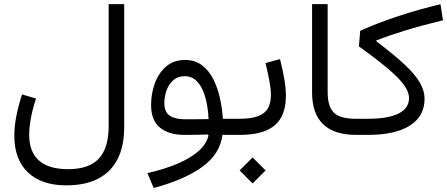

<svg xmlns="http://www.w3.org/2000/svg" viewBox="-20 -666 2207 948"><path d="M316.6 169.3Q220.8 169.3 172.5 126.7Q124.1 84.1 124.1 -0.8Q124.1 -36.5 132.4 -81.9Q140.7 -127.2 157.9 -179.4L88.7 -199.9Q68.8 -137.3 59.8 -88Q50.7 -38.8 50.7 3.6Q50.7 121.3 118 185.3Q185.3 249.2 307.3 249.2Q399.5 249.2 463.2 216.8Q526.9 184.5 560.1 120.4Q593.2 56.3 593.2 -38.6V-645.7H516.5V-43.2Q516.5 65.3 467.8 117.3Q419 169.3 316.6 169.3Z M1009.8 -78Q980.1 -77.4 950.8 -77.3Q921.5 -77.1 892.8 -77.1Q846.2 -77.1 818.8 -94.5Q791.5 -111.8 791.5 -157.3Q791.5 -189.7 802.5 -220.1Q813.4 -250.4 835.7 -270.1Q857.9 -289.8 892.2 -289.8Q925.1 -289.8 947.3 -269.5Q969.5 -249.1 982.7 -216.8Q996 -184.4 1002.4 -147.6Q1008.8 -110.8 1009.8 -78ZM1009.5 2.6Q1000.7 43.5 961.9 78.5Q923 113.5 858.7 141.3Q794.3 169 707.9 188.8L738.7 262.1Q889 222.4 978 158.4Q1067 94.3 1078.3 0H1120.4V-79.5H1080.5Q1077.3 -130.1 1065.9 -181.4Q1054.6 -232.7 1033 -275.4Q1011.4 -318.1 977 -344Q942.6 -369.9 893.9 -369.9Q837.3 -369.9 800.2 -337.6Q763 -305.4 744.5 -254.6Q726 -203.9 726 -148Q726 -71 770.3 -35.5Q814.6 0 889.6 0Q918 0 947.6 -0.4Q977.1 -0.9 1006.5 -1.9Z M1163.2 175.5 1227.2 239.7 1291.5 175.5 1227.2 111.4ZM1362.6 -374.1 1291 -354.5Q1302.7 -306.6 1310.2 -266.3Q1317.7 -226 1317.7 -196.8Q1317.7 -158.2 1303.3 -132Q1288.9 -105.9 1255 -92.7Q1221.1 -79.5 1161.5 -79.5H1120.6Q1106.2 -79.5 1106.2 -39.9Q1106.2 0 1120.6 0H1161.5Q1245 0 1295.6 -22.3Q1346.3 -44.6 1369 -87.8Q1391.7 -130.9 1391.7 -192.9Q1391.7 -229.9 1383.8 -276Q1375.8 -322.1 1362.6 -374.1Z M1520.9 -645.7V-209.1Q1520.9 -104.2 1576 -52.1Q1631 0 1737.4 0H1737.8V-79.5H1737.4Q1658.5 -79.5 1628.1 -110.1Q1597.8 -140.6 1597.8 -210.5V-645.7Z M2154.9 -645.2Q2043.5 -618.6 1942.9 -585.2Q1842.3 -551.7 1758.7 -514L1752 -437Q1839.9 -373.9 1894.5 -327.8Q1949.1 -281.8 1974.4 -246.9Q1999.6 -212 1999.6 -181.8Q1999.6 -131.7 1948.2 -105.6Q1896.7 -79.5 1795.6 -79.5H1737.8Q1730.4 -79.5 1726.9 -70.4Q1723.4 -61.3 1723.4 -39.9Q1723.4 -18.5 1726.9 -9.3Q1730.4 0 1737.8 0H1796.9Q1931.3 0 2003.7 -46Q2076.2 -92 2076.2 -177.5Q2076.2 -218.9 2052.1 -259.8Q2028 -300.7 1975.5 -349.4Q1923.1 -398.1 1838 -462.2L1838.3 -466.3Q1897.5 -490 1977.3 -514.5Q2057 -539.1 2167.2 -565.9Z"/></svg>

Font: Estedad-FD VF
Style: Regular
Weight: 100
Designer: Amin Abedi
Version: Version 7.3